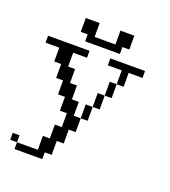

<svg xmlns="http://www.w3.org/2000/svg" viewBox="-98 -562 562 635"><g transform="rotate(20 183.0 -244.0)"><path d="M0 -23.9V-48.3H23.9V-23.9ZM194.8 -170.4V-219.2H219.2V-170.4ZM219.2 -219.2V-268.1H243.7V-219.2ZM243.7 -268.1V-316.9H268.1V-268.1ZM23.9 0V-23.9H97.2V-72.8H121.6V-121.6H146V-170.4H121.6V-219.2H97.2V-268.1H72.8V-316.9H48.3V-365.7H0V-390.1H146V-365.7H97.2V-316.9H121.6V-268.1H146V-219.2H170.4V-170.4H194.8V-121.6H170.4V-72.8H146V-23.9H121.6V0ZM268.1 -316.9V-365.7H219.2V-390.1H341.3V-365.7H292.5V-316.9ZM121.6 -414.6V-439H97.2V-487.8H146V-439H219.2V-487.8H268.1V-439H243.7V-414.6Z"/></g></svg>

Font: FS Mondwest Regular
Style: Regular
Weight: 400
Designer: NZWStudios2024
Foundry: https://fontstruct.com
Version: Version 1.0